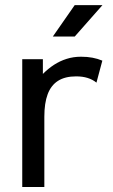

<svg xmlns="http://www.w3.org/2000/svg" viewBox="-20 -743 451 763"><path d="M363.3 -414.6 386.7 -502Q368.2 -509.8 347.4 -513.7Q326.7 -517.6 301.8 -517.6Q271.5 -517.6 244.6 -509Q217.8 -500.5 194.6 -485.4Q171.4 -470.2 150.4 -449.2V-507.8H68.4V0H156.2V-279.3Q156.2 -333 169.4 -368.4Q182.6 -403.8 210.4 -421.6Q238.3 -439.5 282.2 -439.5Q308.1 -439.5 327.9 -433.3Q347.7 -427.2 363.3 -414.6ZM276.9 -597.7 387.2 -722.7H276.9L189.9 -597.7Z"/></svg>

Font: Giphurs
Style: Regular
Weight: 400
Version: Version 2.010